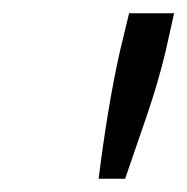

<svg xmlns="http://www.w3.org/2000/svg" viewBox="-20 -780 283 290"><path d="M129 -510Q135 -559 143 -608Q151 -657 161 -702L175 -760H243L230 -702Q219 -656 202.5 -607.5Q186 -559 169 -510Z"/></svg>

Font: Ubuntu Sans Condensed
Style: Italic
Weight: 400
Width: 3
Italic angle: -13.5°
Designer: Dalton Maag Ltd
Foundry: Dalton Maag Ltd
Version: Version 1.006; ttfautohint (v1.8.4.7-5d5b)